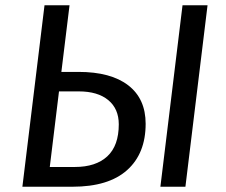

<svg xmlns="http://www.w3.org/2000/svg" viewBox="-20 -709 858 729"><path d="M589 0 673 -689H768L684 0ZM213 -436H278Q401 -436 467 -385Q533 -334 533 -239Q533 -126 462.5 -63Q392 0 255 0H65L149 -689H244ZM264 -75Q344 -75 387.5 -115.5Q431 -156 431 -237Q431 -296 391 -329Q351 -362 279 -362H204L169 -75Z"/></svg>

Font: Yekcdsyqcyvpieeyorgstswgcgt
Style: Regular
Weight: 400
Italic angle: -8°
Designer: Carrois Corporate & Edenspiekermann
Foundry: Carrois Corporate GbR & Edenspiekermann AG
Version: Version 2.001